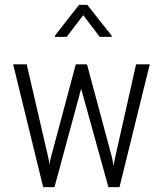

<svg xmlns="http://www.w3.org/2000/svg" viewBox="-20 -765 669 785"><path d="M179.2 -112.8 182.1 -93.3 186.5 -115.2 289.6 -501 290 -502H291H334.5H335.9V-501L438.5 -118.7L444.3 -86.9L449.2 -114.3L536.1 -501L536.6 -502H537.6H590.3H592.3L591.8 -500L468.8 -1V0H467.3H423.8H422.9V-1L312.5 -399.9L312 -404.3L311 -399.4L203.1 -1L202.6 0H201.7H157.7H156.7L156.2 -1L34.2 -500V-502H35.6H87.9H89.4V-501ZM436.5 -619.1V-614.3H387.7L320.3 -703.1L252.9 -614.3H205.1V-620.1L303.2 -745.1H336.9Z"/></svg>

Font: MAUL Condensed Light
Style: Light
Weight: 300
Designer: MAUL
Version: Version 2.137; 2017; ttfautohint (v1.8.3)